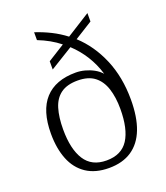

<svg xmlns="http://www.w3.org/2000/svg" viewBox="-141 -858 837 966"><g transform="rotate(-20 278.0 -375.5)"><path d="M277 10Q204 10 155.5 -22.5Q107 -55 83.5 -114Q60 -173 60 -252Q60 -375 116.5 -437Q173 -499 282 -499Q306 -499 330.5 -492.5Q355 -486 377 -474Q399 -462 415 -444Q399 -498 370 -544.5Q341 -591 301 -628L179 -553V-597L270 -654Q245 -674 216.5 -690Q188 -706 155 -719V-761Q198 -747 238 -727Q278 -707 313 -680L440 -760V-715L344 -655Q415 -590 456 -493.5Q497 -397 497 -276Q497 -183 472.5 -119.5Q448 -56 399 -23Q350 10 277 10ZM278 -30Q358 -30 394.5 -86.5Q431 -143 431 -251Q431 -312 416 -359Q401 -406 367.5 -432Q334 -458 277 -458Q220 -458 186.5 -433.5Q153 -409 139 -362.5Q125 -316 125 -251Q125 -146 162 -88Q199 -30 278 -30Z"/></g></svg>

Font: Noto Serif Hebrew Light
Style: Regular
Weight: 300
Version: Version 2.003